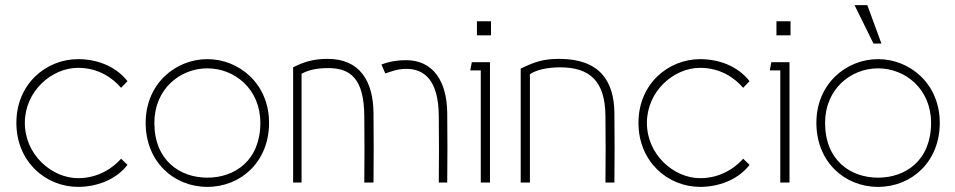

<svg xmlns="http://www.w3.org/2000/svg" viewBox="-20 -713 3730 750"><path d="M478 -69 453 -93C421 -57 364 -17 285 -17C183 -17 77 -108 77 -233C77 -356 181 -448 285 -448C366 -448 421 -407 453 -370L478 -396C430 -457 355 -482 285 -482C162 -482 44 -387 44 -233C44 -82 158 17 285 17C353 17 431 -8 478 -69Z M790 -446C897 -446 997 -365 997 -233C997 -87 898 -19 790 -19C682 -19 583 -87 583 -233C583 -365 683 -446 790 -446ZM549 -233C549 -82 658 17 790 17C922 17 1031 -82 1031 -233C1031 -387 913 -482 790 -482C667 -482 549 -387 549 -233Z M1158 0V-425C1188 -441 1220 -447 1263 -447C1351 -447 1402 -403 1403 -260C1404 -175 1404 -85 1403 0H1439C1440 -95 1440 -176 1439 -271C1438 -397 1385 -483 1260 -483C1210 -483 1172 -474 1125 -450V0ZM1470 -461 1485 -426C1506 -433 1532 -444 1567 -444C1635 -444 1693 -403 1694 -260C1695 -175 1695 -85 1694 0H1727C1728 -95 1728 -176 1727 -271C1726 -397 1671 -478 1566 -478C1537 -478 1504 -474 1470 -461Z M1843 -630V-575H1898V-630ZM1817 -438H1858V0H1894V-470H1823Z M2050 0V-423C2073 -439 2115 -450 2168 -450C2282 -450 2344 -398 2345 -260C2346 -175 2346 -85 2345 0H2380C2381 -95 2381 -176 2380 -271C2379 -398 2321 -483 2165 -483C2105 -483 2071 -473 2014 -445V0Z M2908 -69 2883 -93C2851 -57 2794 -17 2715 -17C2613 -17 2507 -108 2507 -233C2507 -356 2611 -448 2715 -448C2796 -448 2851 -407 2883 -370L2908 -396C2860 -457 2785 -482 2715 -482C2592 -482 2474 -387 2474 -233C2474 -82 2588 17 2715 17C2783 17 2861 -8 2908 -69Z M3013 -630V-575H3068V-630ZM2987 -438H3028V0H3064V-470H2993Z M3410 -446C3517 -446 3617 -365 3617 -233C3617 -87 3518 -19 3410 -19C3302 -19 3203 -87 3203 -233C3203 -365 3303 -446 3410 -446ZM3169 -233C3169 -82 3278 17 3410 17C3542 17 3651 -82 3651 -233C3651 -387 3533 -482 3410 -482C3287 -482 3169 -387 3169 -233ZM3318 -693 3392 -543H3423L3368 -693Z"/></svg>

Font: Kreadon Extra Light
Style: Regular
Weight: 200
Designer: kohakuno
Foundry: StudioGnu
Version: Version 1.000;Glyphs 3.1.2 (3151)